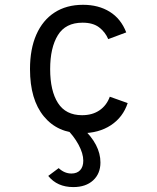

<svg xmlns="http://www.w3.org/2000/svg" viewBox="-20 -543 656 800"><path d="M319.5 12Q220.5 12 162.8 -58Q105 -128 105 -255Q105 -339 131.5 -399Q158 -459 207.5 -491Q257 -523 326 -523Q390.5 -523 437.2 -494Q484 -465 506 -408L431 -380Q418.5 -409.5 393 -429Q367.5 -448.5 324 -448.5Q253 -448.5 221 -396.2Q189 -344 189 -255Q189 -164.5 221.5 -113.8Q254 -63 322 -63Q365 -63 394.8 -83.5Q424.5 -104 437.5 -140L512 -113.5Q492.5 -54.5 442 -21.2Q391.5 12 319.5 12ZM285.5 236.5Q218.5 236.5 181 190L224.5 157.5Q248.5 180 277.5 180Q301 180 314 166Q327 152 327 126.5Q327 96.5 307.2 59.8Q287.5 23 253.5 -10H323.5Q398.5 59.5 398.5 134Q398.5 180.5 368 208.5Q337.5 236.5 285.5 236.5Z"/></svg>

Font: Overpass Mono
Style: Regular
Weight: 400
Designer: Delve Withrington, Dave Bailey
Foundry: Delve Fonts LLC
Version: Version 4.000